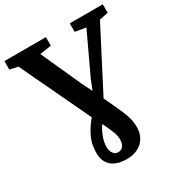

<svg xmlns="http://www.w3.org/2000/svg" viewBox="-232 -889 1147 1223"><g transform="rotate(-30 342.0 -277.5)"><path d="M344.5 188Q295 188 261.8 172.2Q228.5 156.5 211.8 128Q195 99.5 195 61Q195 35 199.5 4.2Q204 -26.5 224.5 -68Q245 -109.5 293.5 -168L362 -273.5L401 -371.5L540 -667.5L461 -680.5V-743H704V-680.5L639.5 -667.5L378.5 -163L336.5 -109.5Q306.5 -67 292.2 -35.8Q278 -4.5 274 17.5Q270 39.5 270 56Q270 86.5 284 104.5Q298 122.5 319.5 122.5Q341 122.5 355 106Q369 89.5 369 55Q369 32.5 360 7.2Q351 -18 331 -61L310 -106L288 -145L40.5 -667.5L-19.5 -680.5V-743H285.5V-680.5L201 -667.5L335 -371.5L398.5 -243L453 -125.5Q473.5 -81.5 483.8 -52.2Q494 -23 497.5 -1.5Q501 20 501 41Q501 87.5 481.2 120.2Q461.5 153 426.5 170.5Q391.5 188 344.5 188Z"/></g></svg>

Font: Merriweather Light 18pt
Style: Bold
Weight: 700
Version: Version 2.100